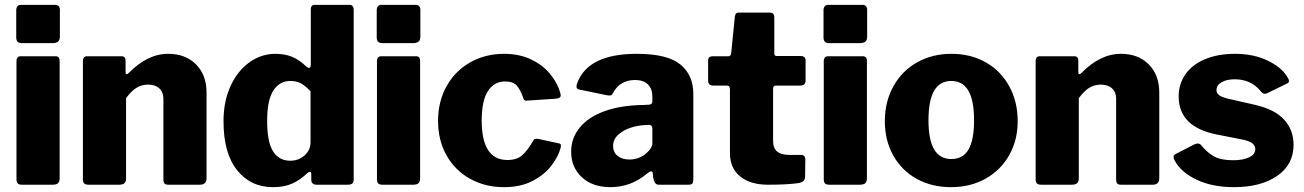

<svg xmlns="http://www.w3.org/2000/svg" viewBox="-20 -762 5380 792"><path d="M227 -611Q227 -597 219.5 -590.5Q212 -584 196 -584H71Q58 -584 52.5 -590Q47 -596 47 -608V-720Q47 -730 52 -736Q57 -742 65 -742H209Q217 -742 222 -736.5Q227 -731 227 -722ZM226 -27Q226 -12 219 -6Q212 0 196 0H72Q58 0 53 -5.5Q48 -11 48 -23V-509Q48 -530 66 -530H209Q226 -530 226 -511Z M322 -23V-509Q322 -530 339 -530H481Q498 -530 498 -512V-464Q498 -456 503 -456Q506 -456 510 -460Q588 -540 674 -540Q745 -540 788.5 -496.5Q832 -453 832 -380V-27Q832 0 804 0H675Q663 0 658.5 -5Q654 -10 654 -23V-355Q654 -382 637 -397.5Q620 -413 591 -413Q564 -413 542.5 -399.5Q521 -386 500 -357V-26Q500 -12 493 -6Q486 0 470 0H346Q333 0 327.5 -5Q322 -10 322 -23Z M1264 -21V-45Q1264 -49 1262 -51Q1260 -53 1258 -53Q1255 -53 1249 -49Q1219 -20 1186 -5Q1153 10 1106 10Q1014 10 958 -60Q902 -130 902 -262Q902 -344 931 -407Q960 -470 1009 -505Q1058 -540 1116 -540Q1154 -540 1184 -528Q1214 -516 1243 -488Q1249 -482 1255 -482Q1262 -482 1262 -496V-723Q1262 -742 1278 -742H1421Q1439 -742 1439 -721V-23Q1439 -11 1433.5 -5.5Q1428 0 1414 0H1287Q1264 0 1264 -21ZM1178 -428Q1133 -428 1107.5 -388.5Q1082 -349 1082 -263Q1082 -176 1106.5 -137.5Q1131 -99 1177 -99Q1212 -99 1236.5 -121Q1261 -143 1261 -175V-385Q1241 -407 1222.5 -417.5Q1204 -428 1178 -428Z M1714 -611Q1714 -597 1706.5 -590.5Q1699 -584 1683 -584H1558Q1545 -584 1539.5 -590Q1534 -596 1534 -608V-720Q1534 -730 1539 -736Q1544 -742 1552 -742H1696Q1704 -742 1709 -736.5Q1714 -731 1714 -722ZM1713 -27Q1713 -12 1706 -6Q1699 0 1683 0H1559Q1545 0 1540 -5.5Q1535 -11 1535 -23V-509Q1535 -530 1553 -530H1696Q1713 -530 1713 -511Z M2291 -379Q2293 -371 2293 -369Q2293 -357 2275 -355L2154 -347Q2153 -347 2152 -346.5Q2151 -346 2149 -347Q2141 -347 2138 -359Q2127 -391 2112 -408.5Q2097 -426 2064 -426Q2018 -426 1992.5 -386Q1967 -346 1967 -265Q1967 -102 2073 -102Q2112 -102 2134.5 -122Q2157 -142 2181 -184Q2183 -188 2187 -189Q2191 -190 2200 -189L2284 -171Q2294 -170 2294 -161Q2294 -158 2292 -150Q2283 -117 2255.5 -80Q2228 -43 2178.5 -16.5Q2129 10 2059 10Q1981 10 1919 -24.5Q1857 -59 1822 -121Q1787 -183 1787 -263Q1787 -344 1822.5 -407Q1858 -470 1920 -505Q1982 -540 2059 -540Q2123 -540 2171.5 -516.5Q2220 -493 2250 -456Q2280 -419 2291 -379Z M2498 10Q2424 10 2380 -31Q2336 -72 2336 -136Q2336 -193 2372 -236.5Q2408 -280 2475.5 -304Q2543 -328 2635 -329L2655 -330Q2671 -330 2671 -344V-363Q2671 -396 2652.5 -414Q2634 -432 2599 -432Q2571 -432 2547.5 -419.5Q2524 -407 2509 -379Q2506 -373 2503 -370.5Q2500 -368 2494 -368Q2488 -368 2484 -369L2368 -393Q2358 -395 2358 -405Q2358 -411 2362 -422Q2408 -540 2607 -540Q2732 -540 2786 -496.5Q2840 -453 2840 -374V-25Q2840 -10 2836 -5Q2832 0 2819 0H2698Q2687 0 2682 -8Q2677 -16 2674 -31L2673 -46Q2672 -55 2666 -55Q2660 -55 2649 -46Q2583 10 2498 10ZM2656 -247 2640 -246Q2613 -245 2582.5 -235.5Q2552 -226 2530.5 -206.5Q2509 -187 2509 -160Q2509 -134 2527.5 -119Q2546 -104 2577 -104Q2614 -104 2643 -127Q2671 -151 2671 -171V-230Q2671 -239 2667.5 -243Q2664 -247 2656 -247Z M3181 -409Q3169 -409 3169 -397V-181Q3169 -151 3185.5 -137Q3202 -123 3238 -123H3286Q3293 -123 3297.5 -118Q3302 -113 3302 -105L3301 -33Q3301 -12 3275 -7Q3230 0 3148 0Q3076 0 3033.5 -34Q2991 -68 2991 -131V-392Q2991 -401 2988 -405Q2985 -409 2977 -409H2923Q2901 -409 2901 -429V-513Q2901 -530 2921 -530H2985Q2994 -530 2996 -541L3011 -691Q3012 -701 3015.5 -705.5Q3019 -710 3028 -710H3156Q3174 -710 3174 -690V-541Q3174 -531 3184 -531H3283Q3292 -531 3297.5 -526.5Q3303 -522 3303 -514V-429Q3303 -409 3280 -409Z M3557 -611Q3557 -597 3549.5 -590.5Q3542 -584 3526 -584H3401Q3388 -584 3382.5 -590Q3377 -596 3377 -608V-720Q3377 -730 3382 -736Q3387 -742 3395 -742H3539Q3547 -742 3552 -736.5Q3557 -731 3557 -722ZM3556 -27Q3556 -12 3549 -6Q3542 0 3526 0H3402Q3388 0 3383 -5.5Q3378 -11 3378 -23V-509Q3378 -530 3396 -530H3539Q3556 -530 3556 -511Z M3630 -262Q3630 -343 3665.5 -406.5Q3701 -470 3763.5 -505Q3826 -540 3904 -540Q3985 -540 4047 -504.5Q4109 -469 4143.5 -405.5Q4178 -342 4178 -262Q4178 -184 4143 -122Q4108 -60 4045.5 -25Q3983 10 3903 10Q3823 10 3761 -24.5Q3699 -59 3664.5 -121Q3630 -183 3630 -262ZM3998 -266Q3998 -348 3974.5 -388Q3951 -428 3904 -428Q3857 -428 3833.5 -388Q3810 -348 3810 -266Q3810 -185 3833.5 -145.5Q3857 -106 3904 -106Q3952 -106 3975 -145Q3998 -184 3998 -266Z M4252 -23V-509Q4252 -530 4269 -530H4411Q4428 -530 4428 -512V-464Q4428 -456 4433 -456Q4436 -456 4440 -460Q4518 -540 4604 -540Q4675 -540 4718.5 -496.5Q4762 -453 4762 -380V-27Q4762 0 4734 0H4605Q4593 0 4588.5 -5Q4584 -10 4584 -23V-355Q4584 -382 4567 -397.5Q4550 -413 4521 -413Q4494 -413 4472.5 -399.5Q4451 -386 4430 -357V-26Q4430 -12 4423 -6Q4416 0 4400 0H4276Q4263 0 4257.5 -5Q4252 -10 4252 -23Z M5073 -435Q5041 -435 5019.5 -423Q4998 -411 4998 -390Q4998 -379 5007.5 -370.5Q5017 -362 5045 -355L5155 -330Q5239 -311 5277.5 -268Q5316 -225 5316 -165Q5316 -83 5248.5 -36.5Q5181 10 5070 10Q4981 10 4916.5 -20.5Q4852 -51 4826 -99Q4821 -107 4821 -114Q4821 -122 4828 -126L4906 -166Q4914 -170 4921 -170Q4929 -170 4934 -164Q4958 -134 4986.5 -117.5Q5015 -101 5067 -101Q5107 -101 5132.5 -113Q5158 -125 5158 -147Q5158 -161 5145.5 -171Q5133 -181 5102 -187L5000 -207Q4842 -238 4842 -364Q4842 -415 4869.5 -455Q4897 -495 4950 -517.5Q5003 -540 5075 -540Q5150 -540 5208 -512.5Q5266 -485 5290 -445Q5297 -435 5297 -428Q5297 -421 5290 -418L5208 -378Q5202 -375 5198 -375Q5189 -375 5181 -385Q5141 -435 5073 -435Z"/></svg>

Font: Libre Franklin ExtraBold
Style: Regular
Weight: 800
Designer: Pablo Impallari, Rodrigo Fuenzalida
Foundry: Impallari Type
Version: Version 1.002; ttfautohint (v1.5)